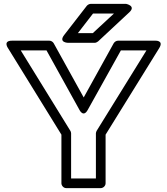

<svg xmlns="http://www.w3.org/2000/svg" viewBox="-20 -946 864 991"><path d="M433 -379 604 -686H736L479 -271C477 -267 475 -262 475 -258V-25H347V-258C347 -263 345 -268 343 -271L87 -686H220L390 -379C390 -379 410 -337 433 -379ZM412 -443 257 -723C253 -730 244 -736 235 -736H42C-6 -736 21 -698 21 -698L297 -251V0C297 11 307 25 322 25H500C511 25 525 15 525 0V-251L802 -698C827 -739 781 -736 781 -736H589C581 -736 572 -731 567 -723ZM460 -876H568L459 -775H382ZM448 -926C442 -926 433 -922 428 -916L311 -765C281 -726 331 -725 331 -725H469C474 -725 481 -728 486 -732L648 -883C683 -916 631 -926 631 -926Z"/></svg>

Font: Asimov
Style: XWidOu
Weight: 500
Designer: Google
Version: Version 2.000980; 2014